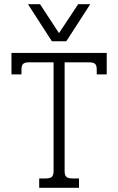

<svg xmlns="http://www.w3.org/2000/svg" viewBox="-20 -901 567 921"><path d="M114 -881H172L263 -742L355 -881H413L298 -703H229ZM168 -45H199Q221 -45 229 -53Q237 -61 237 -81V-602H119Q99 -602 91 -594.5Q83 -587 83 -568V-544H35V-647H492V-544H444V-568Q444 -587 436 -594.5Q428 -602 408 -602H290V-81Q290 -61 298 -53Q306 -45 328 -45H359V0H168Z"/></svg>

Font: Pridi ExtraLight
Style: Regular
Weight: 275
Designer: Katatrad Team
Foundry: CadsonDemak
Version: Version 1.001